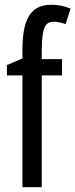

<svg xmlns="http://www.w3.org/2000/svg" viewBox="-20 -785 316 805"><path d="M240 -469V-537H155V-574C156 -665 167 -694 206 -694C221 -694 237 -690 255 -684L276 -749C248 -760 225 -765 196 -765C101 -765 74 -695 74 -571V-540L9 -512V-469H74V0H155V-469Z"/></svg>

Font: Noto Sans Telugu ExtraCondensed
Style: Regular
Weight: 400
Width: 2
Designer: Jelle Bosma - Monotype Design Team
Foundry: Monotype Imaging Inc.
Version: Version 2.005